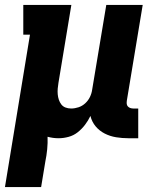

<svg xmlns="http://www.w3.org/2000/svg" viewBox="-27 -550 647 775"><path d="M-7 205 94 -410H67V-530H261L209 -216Q207 -204 206 -192.5Q205 -181 206 -169.5Q207 -158 210.5 -147.5Q214 -137 220.5 -128.5Q227 -120 237.5 -116Q248 -112 260 -112Q275 -112 290 -117Q305 -122 317 -133Q329 -144 336 -158.5Q343 -173 345 -188L402 -530H549L485 -144Q484 -137 484.5 -131Q485 -125 489 -120.5Q493 -116 499 -114Q505 -112 511 -112H531V8H491Q466 8 441.5 4Q417 0 395.5 -11Q374 -22 359 -40Q344 -58 338 -82Q329 -63 316 -46Q303 -29 286.5 -16Q270 -3 249.5 2.5Q229 8 210 8Q198 8 187 6.5Q176 5 165 2Q166 27 163.5 52.5Q161 78 156 102L139 205Z"/></svg>

Font: Iosevka Slab Heavy Extended
Style: Italic
Weight: 900
Width: 7
Italic angle: -9°
Monospace: yes
Designer: Belleve Invis
Foundry: Belleve Invis
Version: Version 11.1.0; ttfautohint (v1.8.3)